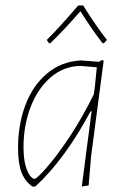

<svg xmlns="http://www.w3.org/2000/svg" viewBox="-20 -678 462 702"><path d="M359 -456 313 -106 304 0 279 4 315 -271H311Q266 -186 214 -115Q162 -44 109 4H98Q71 -16 58.5 -48Q46 -80 46 -137Q46 -222 72.5 -293Q99 -364 150.5 -408Q202 -452 273 -457H277L342 -452L354 -459ZM323 -333 327 -362 334 -432 275 -437Q212 -436 164.5 -394.5Q117 -353 91.5 -285.5Q66 -218 66 -141Q66 -100 73 -74Q80 -48 89.5 -36Q99 -24 106 -24Q114 -24 149.5 -64Q185 -104 232 -174Q279 -244 323 -333ZM151 -532Q193 -573 266 -658H284Q333 -580 371 -532L360 -520H355Q316 -570 274 -637Q215 -569 164 -520H159Z"/></svg>

Font: Luna Sans Thin
Style: Italic
Weight: 250
Italic angle: -7°
Designer: Juan Pablo del Peral
Foundry: Huerta Tipografica
Version: Version 2.001; ttfautohint (v1.5)